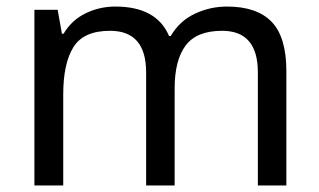

<svg xmlns="http://www.w3.org/2000/svg" viewBox="-20 -566 975 586"><path d="M673 -546Q764 -546 809 -499.5Q854 -453 854 -349V0H767V-345Q767 -472 658 -472Q580 -472 546.5 -427Q513 -382 513 -296V0H426V-345Q426 -472 316 -472Q235 -472 204 -422Q173 -372 173 -278V0H85V-536H156L169 -463H174Q199 -505 241.5 -525.5Q284 -546 332 -546Q458 -546 496 -456H501Q528 -502 574.5 -524Q621 -546 673 -546Z"/></svg>

Font: Noto Sans Zanabazar Square
Style: Regular
Weight: 400
Version: Version 2.005; ttfautohint (v1.8.4.7-5d5b)